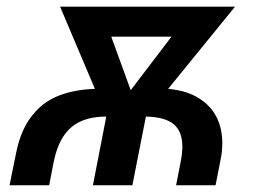

<svg xmlns="http://www.w3.org/2000/svg" viewBox="-20 -548 770 568"><path d="M138.7 -68.4 125.5 0H8.3L27.8 -96.2Q42.5 -168.5 78.6 -210.4Q107.4 -246.1 152.3 -264.4Q197.3 -282.7 260.7 -285.2L157.7 -528.3H675.3L477.5 -285.2Q533.7 -279.8 569.3 -256.8Q603 -235.8 620.4 -201.9Q637.7 -168 637.7 -123.5Q637.7 -117.7 637.2 -111.3Q636.7 -105 636.2 -97.7Q635.3 -88.9 630.4 -64.5Q625.5 -40 617.7 0H501L514.2 -67.9Q519.5 -94.2 519.5 -113.8Q519.5 -159.2 493.7 -180.7Q467.8 -202.1 411.6 -203.1L371.6 0H254.9L294.4 -203.1Q250 -203.1 218.8 -189Q187.5 -174.8 168 -145.3Q148.4 -115.7 138.7 -68.4ZM309.1 -439.5 366.7 -281.2 487.3 -439.5Z"/></svg>

Font: Arimo SemiBold
Style: Italic
Weight: 600
Italic angle: -12°
Version: Version 1.33